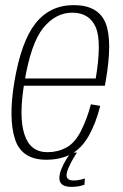

<svg xmlns="http://www.w3.org/2000/svg" viewBox="-20 -620 479 750"><path d="M161 4 166 -25.5Q97.5 -25.5 75.5 -95Q52.5 -164 75.5 -299.5Q100.5 -451 149 -511Q197.5 -570.5 262.5 -570.5Q330 -570.5 355 -511.5Q377.5 -454.5 354 -313.5H71L66.5 -285H389.5Q391.5 -293 392.5 -301Q420.5 -460 392.5 -530Q363.5 -600 268 -600Q175 -600 118.5 -528.5Q62.5 -457.5 36 -299.5Q12.5 -157.5 38.5 -76.5Q64.5 4 161 4ZM166 -25.5 161 4Q214.5 4 256 -17Q297 -38 326.5 -89Q355 -139.5 371.5 -206.5L335 -212.5Q320.5 -156.5 296.5 -109Q272.5 -61.5 239 -43.5Q205 -25.5 166 -25.5ZM258 110Q268.5 110 279 108.8Q289.5 107.5 298 105.2Q306.5 103 310 101.5L311.5 77Q307.5 78.5 300.2 80.5Q293 82.5 284.5 83.8Q276 85 267.5 85Q254 85 247 80Q240 75 240 64.5Q240 53.5 247.5 36Q255 18.5 264.8 1.5Q274.5 -15.5 281 -24H257.5Q249.5 -14.5 238.5 3.2Q227.5 21 219.8 40.2Q212 59.5 212 75Q212 88 218 95.8Q224 103.5 234.8 106.8Q245.5 110 258 110Z"/></svg>

Font: Anybody SemiCondensed ExtraLight
Style: Italic
Weight: 250
Width: 4
Italic angle: -10°
Version: Version 1.113;gftools[0.9.25]